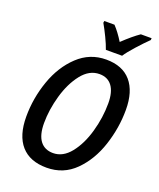

<svg xmlns="http://www.w3.org/2000/svg" viewBox="-169 -1042 960 1156"><g transform="rotate(20 311.0 -464.5)"><path d="M51 -238Q51 -356 90.5 -468.5Q130 -581 206.5 -653Q283 -725 387 -725Q492 -725 546.5 -661.5Q601 -598 601 -480Q601 -365 564 -252Q527 -139 452.5 -64.5Q378 10 270 10Q163 10 107 -53.5Q51 -117 51 -238ZM488 -481Q488 -553 460 -591Q432 -629 379 -629Q314 -629 265.5 -567.5Q217 -506 191 -414.5Q165 -323 165 -238Q165 -162 194 -124Q223 -86 277 -86Q340 -86 388 -146Q436 -206 462 -298Q488 -390 488 -481ZM294 -927 296 -939H361Q394 -904 426 -852Q486 -909 530 -939H599L598 -927Q567 -897 526.5 -852Q486 -807 468 -779H364Q354 -809 333.5 -851.5Q313 -894 294 -927Z"/></g></svg>

Font: Noto Sans UI NarrowMedium
Style: Italic
Weight: 500
Width: 4
Italic angle: -12°
Designer: Monotype Design Team
Foundry: Monotype Imaging Inc.
Version: Version 1.001